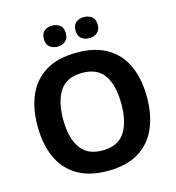

<svg xmlns="http://www.w3.org/2000/svg" viewBox="-131 -1032 1059 1153"><g transform="rotate(-15 398.0 -455.0)"><path d="M738 -358Q738 -247 701.5 -164.5Q665 -82 590 -36Q515 10 398 10Q282 10 206.5 -36Q131 -82 94.5 -165Q58 -248 58 -359Q58 -470 94.5 -552Q131 -634 206.5 -679.5Q282 -725 399 -725Q515 -725 590 -679.5Q665 -634 701.5 -551.5Q738 -469 738 -358ZM217 -358Q217 -246 260 -181.5Q303 -117 398 -117Q495 -117 537 -181.5Q579 -246 579 -358Q579 -471 537 -535Q495 -599 399 -599Q303 -599 260 -535Q217 -471 217 -358ZM230 -854Q230 -889 250 -904.5Q270 -920 298 -920Q326 -920 346.5 -904.5Q367 -889 367 -854Q367 -821 346.5 -805Q326 -789 298 -789Q270 -789 250 -805Q230 -821 230 -854ZM427 -854Q427 -889 447 -904.5Q467 -920 496 -920Q524 -920 544.5 -904.5Q565 -889 565 -854Q565 -821 544.5 -805Q524 -789 496 -789Q467 -789 447 -805Q427 -821 427 -854Z"/></g></svg>

Font: Noto Sans Balinese
Style: Bold
Weight: 700
Designer: Aditya Bayu, David Williams
Foundry: David Williams
Version: Version 2.005; ttfautohint (v1.8.4.7-5d5b)